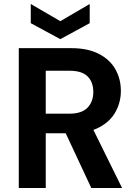

<svg xmlns="http://www.w3.org/2000/svg" viewBox="-20 -941 680 961"><path d="M74 0V-700H336Q420 -700 475.5 -671Q531 -642 558 -593.5Q585 -545 585 -486Q585 -430 558.5 -381.5Q532 -333 476.5 -303.5Q421 -274 334 -274H209V0ZM437 0 293 -308H439L591 0ZM209 -372H327Q389 -372 418 -402Q447 -432 447 -481Q447 -530 418.5 -558.5Q390 -587 327 -587H209ZM282 -745 134 -825V-921L282 -835L429 -921V-825Z"/></svg>

Font: DM Sans 9pt
Style: Bold
Weight: 700
Version: Version 4.004;gftools[0.9.30]